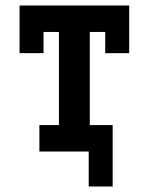

<svg xmlns="http://www.w3.org/2000/svg" viewBox="-20 -550 540 697"><path d="M302 127V0H123V-96H194V-434H138V-357H51V-530H449V-357H362V-434H306V-96H389V127Z"/></svg>

Font: Iosevka Slab
Style: Bold
Weight: 700
Monospace: yes
Designer: Belleve Invis
Foundry: Belleve Invis
Version: Version 11.1.1; ttfautohint (v1.8.3)